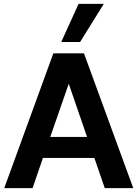

<svg xmlns="http://www.w3.org/2000/svg" viewBox="-20 -977 714 997"><path d="M2 0 257 -700H416L672 0H524L470 -157H203L149 0ZM241 -266H432L337 -542ZM298 -759 388 -957H519L396 -759Z"/></svg>

Font: Host Grotesk ExtraBold
Style: Regular
Weight: 800
Designer: Doğukan Karapınar
Foundry: Element Type
Version: Version 1.003; ttfautohint (v1.8.4.7-5d5b)